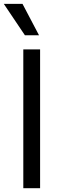

<svg xmlns="http://www.w3.org/2000/svg" viewBox="-34 -986 318 1006"><path d="M176.1 -727.3V0H88.1V-727.3ZM96.6 -801.1 -14.2 -965.9H83.8L170.5 -801.1Z"/></svg>

Font: Inter P
Style: Regular
Weight: 400
Designer: Rasmus Andersson
Foundry: rsms
Version: Version 3.018;git-588b23468